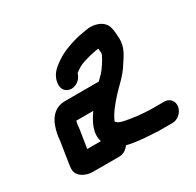

<svg xmlns="http://www.w3.org/2000/svg" viewBox="-116 -621 770 755"><g transform="rotate(-30 269.0 -244.0)"><path d="M51.6 -163 36.7 -68C35.6 -61.1 34.9 -54.4 34.7 -47.9C33.5 -11 73.8 5 102.2 5H223.2C240.3 5 257.5 -5.7 267.3 -20.6C284 -15.5 323.5 -10.4 341.6 -9.1L369.3 -7.1C377.4 -6.4 385.5 -6.1 392.9 -6C400.3 -4.9 407.3 -4.2 418 -5H469.8C495.8 -5 517.2 -27 520.9 -50C524.7 -74.3 508.1 -94 483.8 -94H428.8C417.9 -94 408 -94.6 388.9 -95.9L364.2 -97.9C315.2 -105.5 282.7 -108.2 275.7 -124.4C289.4 -156.9 312.4 -182.9 337.2 -210.7C360.9 -237.1 392.8 -261 419.6 -305.4C433.1 -325.8 457.1 -358.2 454.9 -397.3C454 -411.1 453.5 -433.9 448.7 -450C439.7 -483.9 396.5 -499.4 357.9 -491.4C343.7 -488.4 331.1 -487.5 310.1 -482.1C276.2 -472.8 241.9 -461 211.9 -440.3C196.9 -429.9 163.2 -408.6 157.5 -372L156.4 -365C152.8 -342 167.3 -320 193.3 -320C216.9 -320 238.5 -337.6 244.6 -361.2C259.5 -373.2 273.9 -382.4 293.4 -388.1L319.7 -395.8C326.4 -397.3 334.7 -399.2 340.9 -400.5C350 -402.1 358.3 -404 363.2 -404.2C364.5 -384.6 366.7 -383.7 362.8 -374.7C355.8 -358.7 333.3 -324.8 322.7 -313.5C315.1 -305.6 309.5 -300.7 300 -291H153.8C145.5 -291 136.9 -291 129.3 -289.4C73.6 -277.9 59.4 -218.6 53.6 -182C52.7 -176.1 53.2 -172.9 51.6 -163ZM190.2 -84H128.2L140.6 -163C142 -171.8 142.8 -178.3 143.3 -186.3C143.8 -189.3 145.1 -196.5 146.6 -202H223.7C202.2 -170.9 175.8 -128.6 190.2 -84Z"/></g></svg>

Font: Just Breathe
Style: BdObl3
Weight: 400
Foundry: Cannot Into Space Fonts
Version: Version 0.72